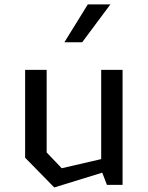

<svg xmlns="http://www.w3.org/2000/svg" viewBox="-20 -826 660 858"><path d="M188.5 -144.7 255.8 -74.2 490.7 -128.5V-71L222.5 11.7L92.3 -121.2V-513.7H188.5ZM527.7 0H457.8L432.2 -66.5V-513.7H527.7ZM473.2 -806.2H372.3L267.8 -637.2H347.3Z"/></svg>

Font: Monaspace Krypton Var ExLight
Style: Regular
Weight: 200
Designer: Riley Cran and the Lettermatic Team
Version: Version 1.200 (Monaspace Krypton Var)